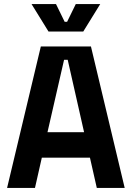

<svg xmlns="http://www.w3.org/2000/svg" viewBox="-20 -930 652 950"><path d="M15 0 182 -700H430L597 0H459L425 -150H187L153 0ZM215 -276H396L315 -634H297ZM220 -774 136 -910H257L300 -822H312L355 -910H476L392 -774Z"/></svg>

Font: Space Mono
Style: Bold
Weight: 700
Monospace: yes
Designer: Colophon Foundry + Benjamin Critton
Foundry: Colophon Foundry & Benjamin Critton
Version: Version 1.003; ttfautohint (v1.8.4.7-5d5b)